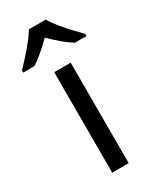

<svg xmlns="http://www.w3.org/2000/svg" viewBox="-236 -827 730 887"><g transform="rotate(-30 129.0 -383.0)"><path d="M173 0H85V-536H173ZM173 -766Q185 -744 207.5 -716.5Q230 -689 254.5 -662.5Q279 -636 298 -617V-606H236Q210 -622 182 -645.5Q154 -669 127 -696Q100 -669 73 -646Q46 -623 20 -606H-40V-617Q-21 -637 2.5 -663Q26 -689 48 -716.5Q70 -744 83 -766Z"/></g></svg>

Font: Noto Znamenny Musical Notation
Style: Regular
Weight: 400
Version: Version 1.003; ttfautohint (v1.8.4.7-5d5b)